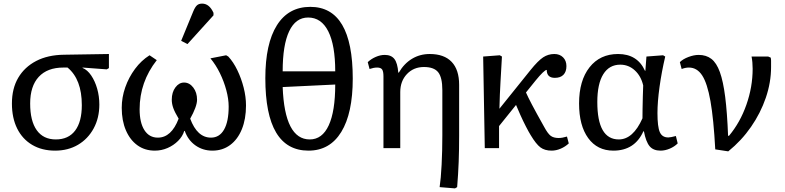

<svg xmlns="http://www.w3.org/2000/svg" viewBox="-20 -820 4345 1063"><path d="M285 14Q212 14 158 -18Q104 -50 75 -108.5Q46 -167 46 -247Q46 -330 81 -389.5Q116 -449 180.5 -482.5Q245 -516 335 -517L583 -521V-443L571 -436L437 -446V-444Q464 -433 485 -402Q506 -371 518 -329Q530 -287 530 -241Q530 -167 498.5 -109Q467 -51 412 -18.5Q357 14 285 14ZM289 -48Q359 -48 396 -97Q433 -146 433 -238Q433 -381 354 -446H331Q242 -446 194.5 -394.5Q147 -343 147 -247Q147 -150 183.5 -99Q220 -48 289 -48Z M837 14Q782 14 741 -15.5Q700 -45 677 -98.5Q654 -152 654 -223Q654 -281 673.5 -336.5Q693 -392 727.5 -438.5Q762 -485 808 -514L848 -487Q753 -366 753 -215Q753 -141 779.5 -99.5Q806 -58 854 -58Q929 -58 969 -163Q948 -198 939.5 -221.5Q931 -245 931 -268Q931 -309 951 -336Q971 -363 999 -363Q1029 -363 1050 -335.5Q1071 -308 1071 -268Q1071 -249 1061 -222Q1051 -195 1033 -163Q1072 -58 1148 -58Q1195 -58 1220.5 -102.5Q1246 -147 1246 -230Q1246 -272 1233 -320.5Q1220 -369 1197.5 -415Q1175 -461 1145 -497L1232 -514L1244 -507Q1272 -477 1294 -431.5Q1316 -386 1329 -335Q1342 -284 1342 -236Q1342 -161 1319 -104.5Q1296 -48 1254 -17Q1212 14 1156 14Q1103 14 1062 -15Q1021 -44 1003 -95H1000Q991 -65 966 -40Q941 -15 907.5 -0.5Q874 14 837 14ZM1018 -576 983 -594 1050 -757Q1060 -781 1070.5 -790.5Q1081 -800 1099 -800Q1139 -800 1162 -749V-735Z M1688 14Q1449 14 1449 -387Q1449 -578 1513 -680Q1577 -782 1698 -782Q1933 -782 1933 -385Q1933 -193 1869.5 -89.5Q1806 14 1688 14ZM1545 -425H1836Q1836 -570 1797.5 -646.5Q1759 -723 1686 -723Q1617 -723 1581 -647Q1545 -571 1545 -425ZM1695 -48Q1764 -48 1800 -126Q1836 -204 1836 -352L1545 -338Q1556 -48 1695 -48Z M2499 223 2414 216Q2421 170 2425 92.5Q2429 15 2429 -70V-321Q2429 -391 2406 -420Q2383 -449 2327 -449Q2270 -449 2233 -410Q2196 -371 2196 -310V0H2103V-397Q2103 -425 2095.5 -435.5Q2088 -446 2068 -446Q2049 -446 2026 -438L2016 -476Q2035 -494 2060.5 -505Q2086 -516 2110 -516Q2146 -516 2163.5 -493.5Q2181 -471 2185 -418H2188Q2217 -468 2261 -494.5Q2305 -521 2359 -521Q2439 -521 2480.5 -477.5Q2522 -434 2522 -350V-70Q2522 10 2519.5 76Q2517 142 2511 216Z M3034 14Q2996 14 2972 -4Q2948 -22 2918 -72Q2908 -88 2892 -119Q2876 -150 2861 -183.5Q2846 -217 2837 -239L2743 -122V0H2664L2655 -507L2747 -514L2759 -507Q2755 -433 2751 -366.5Q2747 -300 2745 -218L2917 -432Q2959 -484 2987 -502.5Q3015 -521 3049 -521Q3079 -521 3097.5 -502.5Q3116 -484 3116 -454Q3116 -423 3099.5 -406Q3083 -389 3052 -389Q3007 -389 3007 -433Q3000 -433 2984 -417.5Q2968 -402 2946 -375L2892 -308Q2903 -283 2925 -241Q2947 -199 2993 -117Q3013 -80 3029 -68Q3045 -56 3073 -56Q3093 -56 3119 -64L3129 -26Q3110 -8 3084.5 3Q3059 14 3034 14Z M3376 14Q3287 14 3236.5 -55.5Q3186 -125 3186 -247Q3186 -374 3244 -447.5Q3302 -521 3402 -521Q3509 -521 3551 -428H3553L3559 -507L3651 -514L3663 -507Q3643 -422 3631.5 -339Q3620 -256 3620 -194Q3620 -118 3633 -88.5Q3646 -59 3680 -59Q3686 -59 3696.5 -61Q3707 -63 3722 -67L3732 -26Q3714 -8 3688 3Q3662 14 3637 14Q3597 14 3576.5 -10.5Q3556 -35 3545 -93H3542Q3494 14 3376 14ZM3406 -48Q3485 -48 3537 -165Q3537 -182 3537.5 -215.5Q3538 -249 3539 -285.5Q3540 -322 3541 -347Q3529 -399 3494.5 -430.5Q3460 -462 3414 -462Q3353 -462 3320 -409Q3287 -356 3287 -255Q3287 -48 3406 -48Z M4012 18 3940 7Q3931 -161 3913.5 -260Q3896 -359 3867.5 -402.5Q3839 -446 3794 -446Q3775 -446 3754 -438L3744 -476Q3761 -493 3791.5 -504.5Q3822 -516 3848 -516Q3890 -516 3918.5 -494Q3947 -472 3965.5 -421Q3984 -370 3995 -283.5Q4006 -197 4011 -68H4016Q4078 -142 4112.5 -240.5Q4147 -339 4147 -439Q4147 -476 4141 -507H4233L4247 -501Q4249 -493 4249 -483.5Q4249 -474 4249 -449Q4249 -364 4220 -279Q4191 -194 4138 -117.5Q4085 -41 4012 18Z"/></svg>

Font: Literata 12pt
Style: Regular
Weight: 400
Designer: Latin by Veronika Burian and Jose Scaglione. Greek by Irene Vlachou. Cyrillic by Vera Evstafieva.
Foundry: TypeTogether
Version: Version 3.002